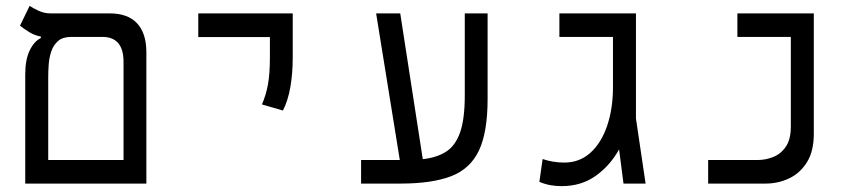

<svg xmlns="http://www.w3.org/2000/svg" viewBox="-20 -632 2970 661"><path d="M66.9 0V-376Q66.9 -426.8 82.3 -458.5Q97.7 -490.2 120.6 -501V-506.3Q99.6 -509.8 81.1 -521.2Q62.5 -532.7 48.8 -543.5L82 -611.8Q93.3 -604 112.8 -595Q132.3 -585.9 153.8 -585.9H357.9Q419.9 -585.9 451.9 -551.8Q483.9 -517.6 483.9 -452.1V0ZM225.1 -504.9Q196.3 -504.9 180.2 -491Q164.1 -477.1 156.7 -455.6Q149.4 -434.1 147.7 -410.4Q146 -386.7 146 -366.7V-81.1H405.3V-418.9Q405.3 -504.9 332.5 -504.9Z M954.1 -251.5 881.8 -272.5Q896 -305.2 902.6 -341.8Q909.2 -378.4 909.2 -435.1V-504.4H662.6V-585.9H987.8V-435.1Q987.8 -378.4 979.5 -331.5Q971.2 -284.7 954.1 -251.5Z M1223.1 0V-81.1H1356.4L1274.9 -585.9H1357.9L1435.5 -84Q1483.9 -89.4 1515.9 -109.9Q1547.9 -130.4 1564 -176.3Q1580.1 -222.2 1580.1 -303.7V-585.9H1658.7V-291.5Q1658.7 -177.2 1628.9 -114Q1599.1 -50.8 1533.2 -25.4Q1467.3 0 1358.9 0Z M1913.6 8.8Q1894 8.8 1875.5 5.6Q1856.9 2.4 1836.9 -5.9L1848.1 -84.5Q1883.8 -72.3 1922.9 -72.3Q1975.1 -72.3 2012.7 -106.2Q2050.3 -140.1 2070.3 -199.2Q2090.3 -258.3 2090.3 -332.5V-504.9H1905.8V-585.9H2169.4V-224.1L2202.6 0H2126.5L2111.3 -117.7Q2080.1 -61.5 2030.5 -26.4Q1981 8.8 1913.6 8.8Z M2418 0V-81.1H2587.9Q2615.7 -81.1 2642.1 -91.6Q2668.5 -102.1 2685.5 -127.2Q2702.6 -152.3 2702.6 -196.8V-504.9H2518.6V-585.9H2781.7V-171.4Q2781.7 -111.3 2758.1 -73.5Q2734.4 -35.6 2696.5 -17.8Q2658.7 0 2615.7 0Z"/></svg>

Font: Cascadia Mono NF SemiLight
Style: Regular
Weight: 350
Monospace: yes
Designer: Aaron Bell
Foundry: Saja Typeworks
Version: Version 2404.023; ttfautohint (v1.8.4)